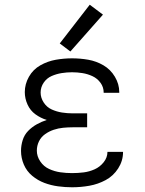

<svg xmlns="http://www.w3.org/2000/svg" viewBox="-20 -785 616 813"><path d="M285 8Q322 8 358.5 1.5Q395 -5 427.5 -22.5Q460 -40 480.5 -72Q501 -104 501 -141V-142H435Q435 -118 419 -98Q403 -78 380.5 -68Q358 -58 334 -55Q310 -52 285 -52Q260 -52 235.5 -55.5Q211 -59 188 -69.5Q165 -80 150.5 -101.5Q136 -123 136 -147Q136 -168 145 -186.5Q154 -205 171 -217Q188 -229 207.5 -235.5Q227 -242 247.5 -244Q268 -246 288 -246H349V-305H288Q265 -305 242.5 -308.5Q220 -312 199 -321.5Q178 -331 165 -351Q152 -371 152 -393Q152 -416 165 -435Q178 -454 198.5 -463Q219 -472 241 -475.5Q263 -479 285 -479Q307 -479 329 -475.5Q351 -472 371.5 -462.5Q392 -453 405.5 -434.5Q419 -416 419 -393V-392H485V-395Q485 -429 466.5 -460Q448 -491 418 -508.5Q388 -526 354 -532Q320 -538 285 -538Q251 -538 216.5 -532Q182 -526 151 -508.5Q120 -491 102.5 -460Q85 -429 85 -395Q85 -368 96.5 -342.5Q108 -317 130 -301Q152 -285 178 -277Q156 -270 135.5 -258.5Q115 -247 99 -230.5Q83 -214 76 -191.5Q69 -169 69 -146Q69 -116 81 -88Q93 -60 116.5 -40.5Q140 -21 168 -10.5Q196 0 226 4Q256 8 285 8ZM278 -567 416 -723 360 -765 233 -601Z"/></svg>

Font: Iosevka Sparkle Light
Style: Regular
Weight: 300
Designer: Belleve Invis
Foundry: Belleve Invis
Version: Version 4.5.0; ttfautohint (v1.8.3)